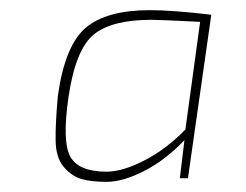

<svg xmlns="http://www.w3.org/2000/svg" viewBox="-20 -620 484 378"><path d="M343 -343V-344Q306 -305 264 -283.5Q222 -262 190 -262Q158 -262 139 -268Q120 -274 105 -292Q90 -310 89.5 -343.5Q89 -377 94 -432Q108 -531 149 -565.5Q190 -600 275 -600Q319 -600 396 -591L350 -269H334ZM345 -365 374 -577Q294 -581 278 -581Q200 -581 164.5 -552Q129 -523 115 -430Q102 -341 118.5 -311.5Q135 -282 190 -282Q221 -282 264 -304Q307 -326 345 -365Z"/></svg>

Font: Ezarion Thin
Style: Italic
Weight: 250
Italic angle: -8°
Designer: Natanael Gama
Version: Version 1.001;PS 001.001;hotconv 1.0.70;makeotf.lib2.5.58329